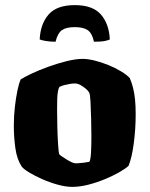

<svg xmlns="http://www.w3.org/2000/svg" viewBox="-20 -730 584 750"><path d="M262 0Q237 0 206 -8.5Q175 -17 145.5 -30Q116 -43 94.5 -56Q73 -69 65 -79Q46 -108 40 -151.5Q34 -195 34 -239Q34 -276 38 -311.5Q42 -347 48 -376Q54 -405 61 -420Q75 -429 103.5 -442.5Q132 -456 168 -469Q204 -482 240 -491Q276 -500 303 -500Q323 -500 349.5 -493.5Q376 -487 403 -476Q430 -465 452.5 -451.5Q475 -438 487 -425Q495 -406 500 -386Q505 -366 507.5 -341.5Q510 -317 510 -284Q510 -226 502.5 -169.5Q495 -113 482 -82Q470 -71 445.5 -57Q421 -43 389.5 -30Q358 -17 325 -8.5Q292 0 262 0ZM275 -92Q277 -92 286.5 -92.5Q296 -93 308 -94.5Q320 -96 329 -98Q334 -106 335.5 -134Q337 -162 337 -198Q337 -228 336 -265.5Q335 -303 333.5 -333Q332 -363 328 -369Q324 -376 314.5 -384Q305 -392 294 -398Q283 -404 272 -404Q263 -404 252 -402Q241 -400 231 -397.5Q221 -395 213 -391Q209 -387 206.5 -374Q204 -361 203.5 -342.5Q203 -324 203 -301Q203 -270 204 -232Q205 -194 207 -164.5Q209 -135 211 -128Q213 -125 221 -119.5Q229 -114 239.5 -107.5Q250 -101 259.5 -96.5Q269 -92 275 -92ZM272 -710Q342 -710 374 -673.5Q406 -637 409 -576Q404 -573 390 -570Q376 -567 347 -567Q340 -600 323 -612Q306 -624 272 -624Q238 -624 221.5 -612Q205 -600 197 -567Q176 -567 158.5 -570Q141 -573 135 -576Q138 -637 170 -673.5Q202 -710 272 -710Z"/></svg>

Font: Texturina 12pt Black
Style: Regular
Weight: 900
Designer: Guillermo Torres Carreño
Foundry: Omnibus-Type
Version: Version 1.002